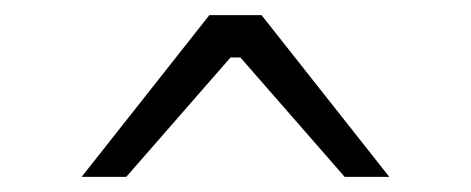

<svg xmlns="http://www.w3.org/2000/svg" viewBox="-20 -757 623 254"><path d="M88 -523 257 -737H326L495 -523H436L298 -681H285L147 -523Z"/></svg>

Font: Tomorrow Light
Style: Regular
Weight: 300
Designer: Tony de Marco, Monica Rizzolli
Foundry: Just in Type
Version: Version 2.002